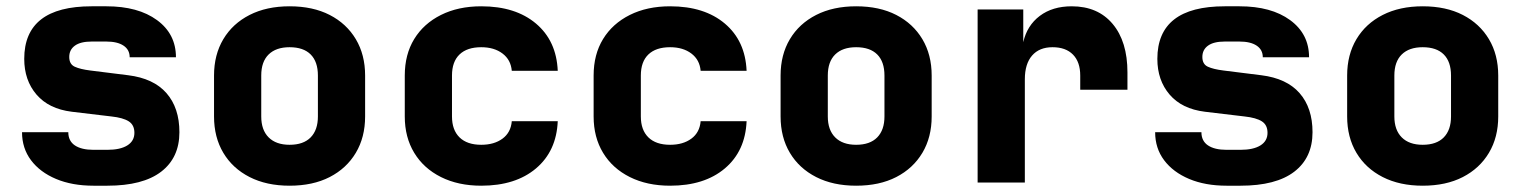

<svg xmlns="http://www.w3.org/2000/svg" viewBox="-20 -580 4840 610"><path d="M277 10Q209 10 158 -11.5Q107 -33 78.5 -71Q50 -109 50 -160H197Q197 -132 218 -118Q239 -104 277 -104H321Q362 -104 384.5 -118Q407 -132 407 -158Q407 -183 389 -194.5Q371 -206 334 -210L208 -225Q135 -234 96 -279.5Q57 -325 57 -393Q57 -560 271 -560H318Q419 -560 479 -516Q539 -472 539 -398H392Q392 -422 372.5 -435Q353 -448 318 -448H271Q236 -448 218 -435Q200 -422 200 -399Q200 -376 217.5 -368Q235 -360 267 -356L387 -341Q468 -331 509 -284Q550 -237 550 -160Q550 -79 492 -34.5Q434 10 321 10Z M900 10Q827 10 773 -17.5Q719 -45 689.5 -94.5Q660 -144 660 -210V-340Q660 -406 689.5 -455.5Q719 -505 773 -532.5Q827 -560 900 -560Q974 -560 1027.5 -532.5Q1081 -505 1110.5 -455.5Q1140 -406 1140 -340V-210Q1140 -144 1110.5 -94.5Q1081 -45 1027.5 -17.5Q974 10 900 10ZM900 -120Q944 -120 967 -143.5Q990 -167 990 -210V-340Q990 -384 967 -407Q944 -430 900 -430Q857 -430 833.5 -407Q810 -384 810 -340V-210Q810 -167 833.5 -143.5Q857 -120 900 -120Z M1509 10Q1436 10 1381 -17.5Q1326 -45 1296 -94.5Q1266 -144 1266 -210V-340Q1266 -407 1296 -456Q1326 -505 1381 -532.5Q1436 -560 1509 -560Q1618 -560 1683 -505Q1748 -450 1752 -355H1606Q1603 -390 1576.5 -410Q1550 -430 1509 -430Q1464 -430 1440 -407Q1416 -384 1416 -340V-210Q1416 -167 1440 -143.5Q1464 -120 1509 -120Q1550 -120 1576.5 -139.5Q1603 -159 1606 -195H1752Q1748 -100 1683 -45Q1618 10 1509 10Z M2109 10Q2036 10 1981 -17.5Q1926 -45 1896 -94.5Q1866 -144 1866 -210V-340Q1866 -407 1896 -456Q1926 -505 1981 -532.5Q2036 -560 2109 -560Q2218 -560 2283 -505Q2348 -450 2352 -355H2206Q2203 -390 2176.5 -410Q2150 -430 2109 -430Q2064 -430 2040 -407Q2016 -384 2016 -340V-210Q2016 -167 2040 -143.5Q2064 -120 2109 -120Q2150 -120 2176.5 -139.5Q2203 -159 2206 -195H2352Q2348 -100 2283 -45Q2218 10 2109 10Z M2700 10Q2627 10 2573 -17.5Q2519 -45 2489.5 -94.5Q2460 -144 2460 -210V-340Q2460 -406 2489.5 -455.5Q2519 -505 2573 -532.5Q2627 -560 2700 -560Q2774 -560 2827.5 -532.5Q2881 -505 2910.5 -455.5Q2940 -406 2940 -340V-210Q2940 -144 2910.5 -94.5Q2881 -45 2827.5 -17.5Q2774 10 2700 10ZM2700 -120Q2744 -120 2767 -143.5Q2790 -167 2790 -210V-340Q2790 -384 2767 -407Q2744 -430 2700 -430Q2657 -430 2633.5 -407Q2610 -384 2610 -340V-210Q2610 -167 2633.5 -143.5Q2657 -120 2700 -120Z M3086 0V-550H3231V-446Q3243 -499 3283.5 -529.5Q3324 -560 3385 -560Q3468 -560 3515 -504Q3562 -448 3562 -350V-295H3412V-340Q3412 -383 3389 -406.5Q3366 -430 3324 -430Q3282 -430 3259 -403.5Q3236 -377 3236 -328V0Z M3877 10Q3809 10 3758 -11.5Q3707 -33 3678.5 -71Q3650 -109 3650 -160H3797Q3797 -132 3818 -118Q3839 -104 3877 -104H3921Q3962 -104 3984.5 -118Q4007 -132 4007 -158Q4007 -183 3989 -194.5Q3971 -206 3934 -210L3808 -225Q3735 -234 3696 -279.5Q3657 -325 3657 -393Q3657 -560 3871 -560H3918Q4019 -560 4079 -516Q4139 -472 4139 -398H3992Q3992 -422 3972.5 -435Q3953 -448 3918 -448H3871Q3836 -448 3818 -435Q3800 -422 3800 -399Q3800 -376 3817.5 -368Q3835 -360 3867 -356L3987 -341Q4068 -331 4109 -284Q4150 -237 4150 -160Q4150 -79 4092 -34.5Q4034 10 3921 10Z M4500 10Q4427 10 4373 -17.5Q4319 -45 4289.5 -94.5Q4260 -144 4260 -210V-340Q4260 -406 4289.5 -455.5Q4319 -505 4373 -532.5Q4427 -560 4500 -560Q4574 -560 4627.5 -532.5Q4681 -505 4710.5 -455.5Q4740 -406 4740 -340V-210Q4740 -144 4710.5 -94.5Q4681 -45 4627.5 -17.5Q4574 10 4500 10ZM4500 -120Q4544 -120 4567 -143.5Q4590 -167 4590 -210V-340Q4590 -384 4567 -407Q4544 -430 4500 -430Q4457 -430 4433.5 -407Q4410 -384 4410 -340V-210Q4410 -167 4433.5 -143.5Q4457 -120 4500 -120Z"/></svg>

Font: JetBrains Mono NL ExtraBold
Style: Regular
Weight: 800
Designer: Philipp Nurullin, Konstantin Bulenkov
Foundry: JetBrains
Version: Version 2.304; ttfautohint (v1.8.4.7-5d5b)